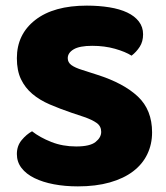

<svg xmlns="http://www.w3.org/2000/svg" viewBox="-20 -645 591 683"><path d="M251 -124Q300 -124 320 -140Q340 -156 340 -176Q340 -196 324 -207.5Q308 -219 279 -229L237 -243Q193 -258 157 -273.5Q121 -289 95 -311Q69 -333 54.5 -363.5Q40 -394 40 -438Q40 -523 105.5 -574Q171 -625 289 -625Q332 -625 369 -619Q406 -613 432.5 -600.5Q459 -588 474 -568.5Q489 -549 489 -523Q489 -497 477 -478.5Q465 -460 448 -447Q426 -461 389 -471.5Q352 -482 308 -482Q263 -482 242 -469.5Q221 -457 221 -438Q221 -423 234 -413.5Q247 -404 273 -396L326 -379Q420 -349 470.5 -301.5Q521 -254 521 -174Q521 -132 504 -96.5Q487 -61 453.5 -35.5Q420 -10 370.5 4Q321 18 257 18Q211 18 171.5 10.5Q132 3 102.5 -11.5Q73 -26 56.5 -47.5Q40 -69 40 -97Q40 -126 57 -146.5Q74 -167 94 -178Q122 -156 162.5 -140Q203 -124 251 -124Z"/></svg>

Font: Baloo Chettan 2 ExtraBold
Style: Regular
Weight: 800
Designer: Maithili Shingre, Unnati Kotecha and Ek Type
Foundry: Ek Type
Version: Version 1.640;hotconv 1.0.111;makeotfexe 2.5.65597; ttfautoh